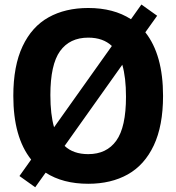

<svg xmlns="http://www.w3.org/2000/svg" viewBox="-20 -784 762 829"><path d="M684 -370Q684 -241 644 -156.2Q604 -71.5 531.8 -31Q459.5 9.5 361 9.5Q251.5 9.5 177 -38.5L132 24.5L64 -24L114.5 -95Q37.5 -191.5 37.5 -370Q37.5 -499.5 77.5 -584.2Q117.5 -669 189.8 -709.2Q262 -749.5 361 -749.5Q470.5 -749.5 545.5 -701L590.5 -764.5L658.5 -716L607.5 -644.5Q684 -547.5 684 -370ZM213.5 -234.5 463 -585.5Q425 -621.5 361 -621.5Q281 -621.5 239.2 -563.2Q197.5 -505 197.5 -373.5Q197.5 -289.5 213.5 -234.5ZM524 -366.5Q524 -449.5 508 -504.5L259 -154Q296.5 -118.5 361 -118.5Q440.5 -118.5 482.2 -176.8Q524 -235 524 -366.5Z"/></svg>

Font: Encode Sans Semi Condensed
Style: Bold
Weight: 700
Width: 4
Designer: Multiple Designers
Foundry: Impallari Type
Version: Version 2.000